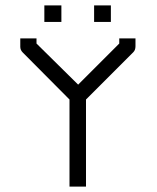

<svg xmlns="http://www.w3.org/2000/svg" viewBox="-20 -739 580 710"><path d="M298 -371V-49H237V-371L64 -545Q55 -554 55 -566V-597H115V-578L269 -426L421 -578V-597H481V-568Q481 -554 473 -546ZM144 -719H207V-658H144ZM328 -719H390V-658H328Z"/></svg>

Font: 3270 Nerd Font
Style: Regular
Weight: 400
Monospace: yes
Version: Version 3.0.1;Nerd Fonts 3.3.0